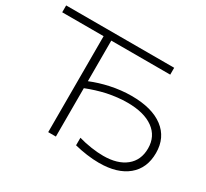

<svg xmlns="http://www.w3.org/2000/svg" viewBox="-150 -978 1303 1213"><g transform="rotate(30 502.0 -371.0)"><path d="M509 -16V-71Q554 -58 602 -51Q650 -44 690 -44Q794 -44 853.5 -92Q913 -140 913 -226Q913 -314 845.5 -363Q778 -412 656 -412Q587 -412 510 -396Q439 -380 371 -353V0H315V-700H13V-750H801V-700H371V-404Q435 -430 504 -445Q583 -462 658 -462Q807 -462 889 -400Q971 -338 971 -226Q971 -115 896.5 -53.5Q822 8 689 8Q646 8 599 1.5Q552 -5 509 -16Z"/></g></svg>

Font: Bounded
Style: Regular
Weight: 200
Designer: Vlad Churkin
Version: Version 1.0